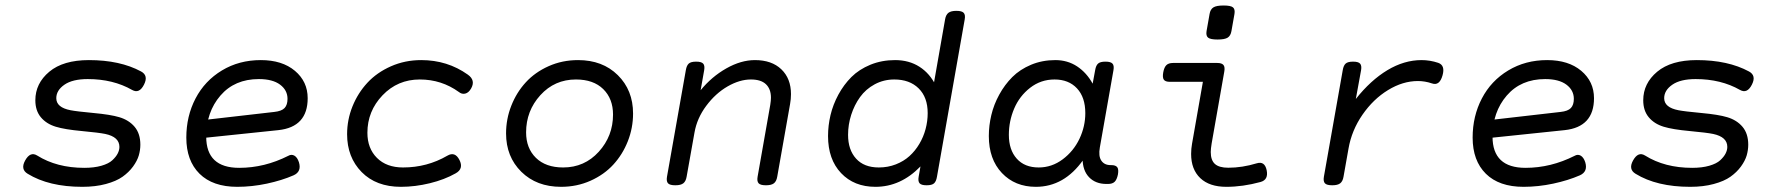

<svg xmlns="http://www.w3.org/2000/svg" viewBox="-20 -686 6636 716"><path d="M111.8 -312Q111.8 -273.4 132.3 -248.8Q152.8 -224.1 188 -213.4Q221.7 -203.1 285.2 -197.3Q348.6 -191.4 372.6 -186.5Q425.3 -175.3 425.3 -138.2Q425.3 -126 418.9 -113.5Q412.6 -101.1 398.9 -88.4Q385.3 -75.7 358.2 -67.9Q331.1 -60.1 294.4 -60.1Q191.9 -60.1 118.7 -106Q92.8 -122.1 73.7 -87.4Q55.7 -54.7 83 -38.1Q162.1 10.7 287.1 10.7Q335.9 10.7 374.8 0.2Q413.6 -10.3 437 -26.9Q460.4 -43.5 476.1 -64.9Q491.7 -86.4 497.6 -106.4Q503.4 -126.5 503.4 -146.5Q503.4 -187.5 482.2 -212.9Q460.9 -238.3 424.8 -249Q392.1 -258.8 328.9 -264.6Q265.6 -270.5 243.2 -274.9Q189.9 -285.2 189.9 -319.8Q189.9 -349.1 220.2 -370.1Q250.5 -391.1 307.1 -391.1Q401.9 -391.1 472.7 -350.6Q499.5 -335.4 517.1 -370.6Q534.2 -404.3 506.3 -419.4Q427.7 -461.9 311.5 -461.9Q215.8 -461.9 163.8 -418.5Q111.8 -375 111.8 -312Z M674.8 -172.9Q674.8 -86.9 724.1 -38.1Q773.4 10.7 864.7 10.7Q919.4 10.7 975.3 -1.2Q1031.2 -13.2 1074.7 -32.2Q1105.5 -45.9 1094.7 -81.1Q1088.9 -99.1 1077.9 -105.5Q1066.9 -111.8 1055.2 -105Q966.3 -60.1 872.1 -60.1Q749 -60.1 749 -176.3Q749 -268.1 802 -329.6Q855 -391.1 945.3 -391.1Q996.6 -391.1 1024.4 -370.4Q1052.2 -349.6 1052.2 -317.4Q1052.2 -294.9 1041.3 -283.2Q1030.3 -271.5 1002.9 -268.6L738.8 -238.3L722.7 -169.9L1018.1 -200.7Q1127.4 -212.4 1127.4 -319.8Q1127.4 -381.8 1079.8 -421.9Q1032.2 -461.9 952.6 -461.9Q871.6 -461.9 807.6 -423.3Q743.7 -384.8 709.2 -318.8Q674.8 -252.9 674.8 -172.9Z M1274.4 -185.5Q1274.4 -99.6 1328.6 -44.4Q1382.8 10.7 1475.1 10.7Q1528.3 10.7 1583 -2.7Q1637.7 -16.1 1679.2 -39.6Q1710 -56.6 1693.4 -89.4Q1676.8 -122.1 1648.4 -105.5Q1572.8 -61.5 1482.9 -61.5Q1421.4 -61.5 1385.7 -97.2Q1350.1 -132.8 1350.1 -190.9Q1350.1 -271.5 1406.5 -330.6Q1462.9 -389.6 1545.4 -389.6Q1626.5 -389.6 1691.4 -342.8Q1702.1 -334 1714.8 -336.9Q1727.5 -339.8 1736.8 -356Q1754.4 -386.7 1724.6 -407.7Q1648.4 -461.9 1550.8 -461.9Q1490.2 -461.9 1437.7 -438.7Q1385.3 -415.5 1349.9 -377.2Q1314.5 -338.9 1294.4 -289.1Q1274.4 -239.3 1274.4 -185.5Z M1867.2 -188.5Q1867.2 -101.6 1924.1 -45.4Q1981 10.7 2072.3 10.7Q2131.3 10.7 2182.1 -12Q2232.9 -34.7 2267.3 -72.3Q2301.8 -109.9 2321.3 -159.4Q2340.8 -209 2340.8 -262.7Q2340.8 -349.6 2283.9 -405.8Q2227.1 -461.9 2135.7 -461.9Q2076.7 -461.9 2025.9 -439.2Q1975.1 -416.5 1940.7 -378.9Q1906.2 -341.3 1886.7 -291.7Q1867.2 -242.2 1867.2 -188.5ZM2266.1 -258.8Q2266.1 -178.7 2212.9 -120.1Q2159.7 -61.5 2080.1 -61.5Q2015.1 -61.5 1978.5 -97.4Q1941.9 -133.3 1941.9 -192.4Q1941.9 -272.5 1995.1 -331.1Q2048.3 -389.6 2127.9 -389.6Q2192.9 -389.6 2229.5 -353.8Q2266.1 -317.9 2266.1 -258.8Z M2592.8 -349.6 2606 -424.3Q2608.9 -441.4 2602.3 -448.7Q2595.7 -456.1 2576.7 -456.1H2575.7Q2556.6 -456.1 2548.6 -449Q2540.5 -441.9 2537.6 -424.3L2467.3 -26.9Q2464.4 -9.8 2471.2 -2.4Q2478 4.9 2498 4.9H2499Q2518.6 4.9 2528.1 -2.4Q2537.6 -9.8 2540.5 -26.9L2569.8 -191.4Q2579.1 -245.1 2613.8 -291.5Q2648.4 -337.9 2693.4 -363.8Q2738.3 -389.6 2780.3 -389.6Q2817.9 -389.6 2836.4 -371.8Q2855 -354 2855 -321.8Q2855 -311 2852.5 -295.4L2805.2 -26.9Q2802.2 -9.8 2809.1 -2.4Q2815.9 4.9 2835.9 4.9H2836.9Q2856.4 4.9 2866 -2.4Q2875.5 -9.8 2878.4 -26.9L2926.3 -297.9Q2929.7 -316.4 2929.7 -335Q2929.7 -393.1 2893.8 -427.5Q2857.9 -461.9 2795.4 -461.9Q2743.2 -461.9 2688.5 -430.9Q2633.8 -399.9 2592.8 -349.6Z M3545.9 -645.5Q3526.4 -645.5 3516.8 -638.2Q3507.3 -630.9 3504.4 -613.8L3459.5 -357.9L3470.2 -366.2Q3447.8 -412.1 3408.9 -437Q3370.1 -461.9 3317.9 -461.9Q3268.1 -461.9 3225.8 -444.6Q3183.6 -427.2 3155 -398.7Q3126.5 -370.1 3106.4 -333Q3086.4 -295.9 3077.1 -256.8Q3067.9 -217.8 3067.9 -178.7Q3067.9 -91.8 3116.5 -40.5Q3165 10.7 3244.6 10.7Q3338.9 10.7 3412.6 -65.4L3405.8 -26.9Q3402.8 -9.8 3409.4 -2.4Q3416 4.9 3435.1 4.9H3436Q3455.1 4.9 3463.1 -2.2Q3471.2 -9.3 3474.1 -26.9L3577.6 -613.8Q3580.6 -630.9 3573.7 -638.2Q3566.9 -645.5 3546.9 -645.5ZM3439.5 -264.2Q3439.5 -233.9 3431.6 -204.6Q3423.8 -175.3 3408.4 -149.4Q3393.1 -123.5 3371.6 -104Q3350.1 -84.5 3320.6 -73Q3291 -61.5 3257.3 -61.5Q3202.1 -61.5 3172.4 -94.5Q3142.6 -127.4 3142.6 -183.1Q3142.6 -221.2 3154.3 -257.8Q3166 -294.4 3187.3 -324Q3208.5 -353.5 3241.9 -371.6Q3275.4 -389.6 3314.9 -389.6Q3372.1 -389.6 3405.8 -356.4Q3439.5 -323.2 3439.5 -264.2Z M3667.5 -178.7Q3667.5 -92.3 3716.3 -40.8Q3765.1 10.7 3842.8 10.7Q3948.7 10.7 4019.5 -89.8L4017.1 -95.7Q4017.1 -50.3 4041.3 -25.1Q4065.4 0 4106.4 0H4111.8Q4128.4 0 4136.7 -8.1Q4145 -16.1 4148.9 -35.2Q4152.3 -54.2 4146.5 -62.3Q4140.6 -70.3 4124 -70.3H4121.6Q4098.1 -70.3 4086.9 -87.2Q4075.7 -104 4081.5 -136.2L4132.3 -424.3Q4135.3 -441.4 4128.7 -448.7Q4122.1 -456.1 4103 -456.1H4102.1Q4083 -456.1 4075 -449Q4066.9 -441.9 4064 -424.3L4054.7 -374Q4032.2 -415 3996.6 -438.5Q3960.9 -461.9 3915.5 -461.9Q3866.7 -461.9 3825.2 -444.6Q3783.7 -427.2 3755.1 -398.7Q3726.6 -370.1 3706.3 -333Q3686 -295.9 3676.8 -256.8Q3667.5 -217.8 3667.5 -178.7ZM4027.3 -264.2Q4027.3 -214.4 4005.4 -168.2Q3983.4 -122.1 3942.9 -91.8Q3902.3 -61.5 3853.5 -61.5Q3800.8 -61.5 3771.5 -94.5Q3742.2 -127.4 3742.2 -183.1Q3742.2 -234.4 3762 -281Q3781.7 -327.6 3821.5 -358.6Q3861.3 -389.6 3912.6 -389.6Q3965.3 -389.6 3996.3 -356.4Q4027.3 -323.2 4027.3 -264.2Z M4354.5 -451.2Q4337.9 -451.2 4329.6 -443.1Q4321.3 -435.1 4317.9 -416Q4314.5 -397 4320.1 -388.9Q4325.7 -380.9 4342.3 -380.9H4465.8L4425.3 -149.9Q4421.9 -131.3 4421.9 -111.8Q4421.9 -54.2 4456.1 -21.7Q4490.2 10.7 4553.2 10.7Q4614.7 10.7 4680.7 -7.3Q4710.9 -15.6 4703.6 -51.3Q4696.3 -85.9 4667 -77.1Q4612.3 -60.5 4560.5 -60.5Q4526.4 -60.5 4510.7 -74.5Q4495.1 -88.4 4495.1 -119.1Q4495.1 -130.9 4498.5 -151.4L4545.4 -418Q4548.8 -436 4542.5 -443.6Q4536.1 -451.2 4519.5 -451.2ZM4490.7 -633.8 4479.5 -570.3Q4476.6 -552.7 4485.1 -545.7Q4493.7 -538.6 4520.5 -538.6Q4547.4 -538.6 4558.3 -545.7Q4569.3 -552.7 4572.3 -570.3L4583.5 -633.8Q4586.4 -651.4 4578.1 -658.4Q4569.8 -665.5 4543 -665.5Q4516.1 -665.5 4504.9 -658.4Q4493.7 -651.4 4490.7 -633.8Z M5036.1 -316.9 5055.7 -424.3Q5058.6 -441.4 5052 -448.7Q5045.4 -456.1 5026.4 -456.1H5025.4Q5006.3 -456.1 4998.3 -449Q4990.2 -441.9 4987.3 -424.3L4917 -26.9Q4914.1 -9.8 4920.9 -2.4Q4927.7 4.9 4947.8 4.9H4948.7Q4968.3 4.9 4977.8 -2.4Q4987.3 -9.8 4990.2 -26.9L5008.8 -131.8Q5020.5 -199.7 5060.8 -258.1Q5101.1 -316.4 5156.2 -350.1Q5211.4 -383.8 5267.6 -383.8Q5293.9 -383.8 5319.8 -375Q5348.1 -364.7 5359.4 -404.8Q5370.1 -442.4 5343.3 -451.7Q5312.5 -461.9 5281.2 -461.9Q5216.3 -461.9 5153.8 -424.3Q5091.3 -386.7 5036.1 -316.9Z M5471.7 -172.9Q5471.7 -86.9 5521 -38.1Q5570.3 10.7 5661.6 10.7Q5716.3 10.7 5772.2 -1.2Q5828.1 -13.2 5871.6 -32.2Q5902.3 -45.9 5891.6 -81.1Q5885.7 -99.1 5874.8 -105.5Q5863.8 -111.8 5852.1 -105Q5763.2 -60.1 5668.9 -60.1Q5545.9 -60.1 5545.9 -176.3Q5545.9 -268.1 5598.9 -329.6Q5651.9 -391.1 5742.2 -391.1Q5793.5 -391.1 5821.3 -370.4Q5849.1 -349.6 5849.1 -317.4Q5849.1 -294.9 5838.1 -283.2Q5827.1 -271.5 5799.8 -268.6L5535.6 -238.3L5519.5 -169.9L5814.9 -200.7Q5924.3 -212.4 5924.3 -319.8Q5924.3 -381.8 5876.7 -421.9Q5829.1 -461.9 5749.5 -461.9Q5668.5 -461.9 5604.5 -423.3Q5540.5 -384.8 5506.1 -318.8Q5471.7 -252.9 5471.7 -172.9Z M6107.9 -312Q6107.9 -273.4 6128.4 -248.8Q6148.9 -224.1 6184.1 -213.4Q6217.8 -203.1 6281.2 -197.3Q6344.7 -191.4 6368.7 -186.5Q6421.4 -175.3 6421.4 -138.2Q6421.4 -126 6415 -113.5Q6408.7 -101.1 6395 -88.4Q6381.3 -75.7 6354.2 -67.9Q6327.1 -60.1 6290.5 -60.1Q6188 -60.1 6114.7 -106Q6088.9 -122.1 6069.8 -87.4Q6051.8 -54.7 6079.1 -38.1Q6158.2 10.7 6283.2 10.7Q6332 10.7 6370.8 0.2Q6409.7 -10.3 6433.1 -26.9Q6456.5 -43.5 6472.2 -64.9Q6487.8 -86.4 6493.7 -106.4Q6499.5 -126.5 6499.5 -146.5Q6499.5 -187.5 6478.3 -212.9Q6457 -238.3 6420.9 -249Q6388.2 -258.8 6325 -264.6Q6261.7 -270.5 6239.3 -274.9Q6186 -285.2 6186 -319.8Q6186 -349.1 6216.3 -370.1Q6246.6 -391.1 6303.2 -391.1Q6397.9 -391.1 6468.8 -350.6Q6495.6 -335.4 6513.2 -370.6Q6530.3 -404.3 6502.4 -419.4Q6423.8 -461.9 6307.6 -461.9Q6211.9 -461.9 6159.9 -418.5Q6107.9 -375 6107.9 -312Z"/></svg>

Font: Courier Prime Sans
Style: Regular
Weight: 300
Italic angle: -10°
Designer: Alan Dague-Greene
Foundry: Quote-Unquote Apps
Version: Version 3.23